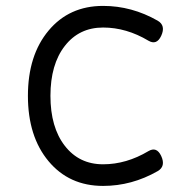

<svg xmlns="http://www.w3.org/2000/svg" viewBox="-20 -610 640 641"><path d="M73.2 -290Q73.2 -154.3 142.1 -71.8Q210.9 10.7 324.2 10.7Q419.9 10.7 506.3 -38.6Q534.2 -54.7 518.1 -89.4Q502.9 -121.6 475.6 -105.5Q401.9 -61.5 324.2 -61.5Q244.1 -61.5 196.3 -123.3Q148.4 -185.1 148.4 -290Q148.4 -395 196.3 -456.5Q244.1 -518.1 324.2 -518.1Q401.9 -518.1 475.6 -474.1Q502.9 -458 518.1 -490.2Q534.2 -524.9 506.3 -541Q419.9 -590.3 324.2 -590.3Q210.9 -590.3 142.1 -507.8Q73.2 -425.3 73.2 -290Z"/></svg>

Font: Courier Prime Code
Style: Regular
Weight: 400
Designer: Alan Dague-Greene
Foundry: Quote-Unquote Apps
Version: Version 3.18